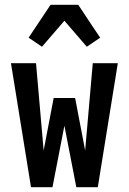

<svg xmlns="http://www.w3.org/2000/svg" viewBox="-20 -785 540 805"><path d="M110 0 26 -520H131L163 -154L205 -374H295L337 -154L369 -520H474L390 0H300L250 -258L200 0ZM156 -589 100 -627 192 -765H308L369 -673L400 -627L344 -589L250 -698Z"/></svg>

Font: Iosevka
Style: Bold
Weight: 700
Monospace: yes
Designer: Belleve Invis
Foundry: Belleve Invis
Version: Version 32.5.0; ttfautohint (v1.8.4)